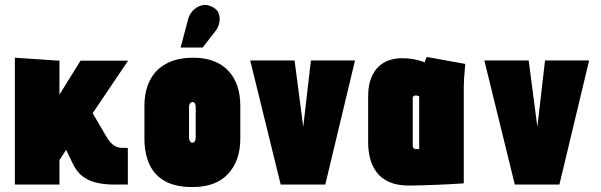

<svg xmlns="http://www.w3.org/2000/svg" viewBox="-20 -745 2424 775"><path d="M408 -196 354 -288 497 -500H305L220 -363V-500L40 -512V0H220V-99L247 -140L276 -80Q291 -50 314.5 -32.5Q338 -15 370 -7.5Q402 0 440 0H496V-148H493Q481 -148 467 -148.5Q453 -149 438.5 -159Q424 -169 408 -196Z M950 -185V-317Q950 -409 900.5 -460.5Q851 -512 760 -512Q696 -512 652 -488.5Q608 -465 585.5 -421.5Q563 -378 563 -317V-185Q563 -126 583 -82Q603 -38 645.5 -14Q688 10 757 10Q852 10 901 -43.5Q950 -97 950 -185ZM770 -311V-191Q770 -185 768.5 -180Q767 -175 764.5 -172Q762 -169 757 -169Q752 -169 749 -172Q746 -175 744.5 -180Q743 -185 743 -191V-311Q743 -318 744.5 -323Q746 -328 749.5 -330.5Q753 -333 757 -333Q762 -333 764.5 -330.5Q767 -328 768.5 -323Q770 -318 770 -311ZM850 -620Q861 -634 865 -652.5Q869 -671 863.5 -689Q858 -707 837 -717Q815 -729 794.5 -723.5Q774 -718 759.5 -703Q745 -688 740 -670L709 -553H798Z M990 -501 1113 0H1293L1413 -501H1235L1204 -233L1169 -501Z M1858 -487 1703 -515Q1699 -508 1696.5 -500.5Q1694 -493 1694 -493Q1691 -495 1678.5 -499Q1666 -503 1647 -506.5Q1628 -510 1602 -510Q1576 -510 1551.5 -502Q1527 -494 1508 -476Q1489 -458 1477.5 -428.5Q1466 -399 1466 -355V-170Q1466 -135 1474.5 -103.5Q1483 -72 1501.5 -48Q1520 -24 1552 -10Q1584 4 1630 4Q1653 4 1682 3Q1711 2 1741 1Q1771 0 1796.5 -1.5Q1822 -3 1837 -4Q1852 -5 1852 -5V-390Q1852 -407 1853.5 -431.5Q1855 -456 1858 -487ZM1646 -156V-350Q1646 -353 1647.5 -355Q1649 -357 1651 -358Q1653 -359 1655.5 -359.5Q1658 -360 1659 -360Q1660 -360 1661.5 -359.5Q1663 -359 1665 -358.5Q1667 -358 1669 -357.5Q1671 -357 1672 -356V-144Q1671 -144 1669 -143.5Q1667 -143 1665.5 -143Q1664 -143 1662.5 -143Q1661 -143 1659 -143Q1656 -143 1653 -144.5Q1650 -146 1648 -149Q1646 -152 1646 -156Z M1935 -501 2058 0H2238L2358 -501H2180L2149 -233L2114 -501Z"/></svg>

Font: Advent Pro Black
Style: Regular
Weight: 900
Version: Version 3.000